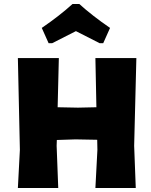

<svg xmlns="http://www.w3.org/2000/svg" viewBox="-20 -936 751 956"><path d="M69 -647 79 -190 69 0H270L262 -210L263 -239L356 -242L464 -240L465 -190L455 0H656L648 -210L659 -647H455L460 -402L368 -400L267 -402L273 -647ZM222 -721H240L358 -781L476 -721H494L528 -797C468 -838 417 -878 375 -916H341C299 -878 248 -838 188 -797Z"/></svg>

Font: Luna Sans Black
Style: Regular
Weight: 900
Designer: Juan Pablo del Peral
Foundry: Huerta Tipografica
Version: Version 2.001; ttfautohint (v1.5)